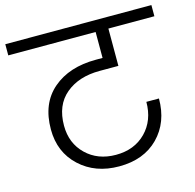

<svg xmlns="http://www.w3.org/2000/svg" viewBox="-131 -844 913 900"><g transform="rotate(-15 325.5 -394.5)"><path d="M-28.8 -740.2H680.2V-686H457V-504.9H366.2Q264.2 -504.9 201.2 -452.1Q138.2 -399.4 138.2 -299.8Q138.2 -214.4 194.6 -159.7Q251 -105 338.9 -105Q428.7 -105 484.4 -161.6Q540 -218.3 540 -308.1H601.1Q601.1 -192.4 530.3 -120.6Q459.5 -48.8 339.8 -48.8Q224.1 -48.8 149.2 -118.4Q74.2 -188 74.2 -298.8Q74.2 -424.3 153.3 -492.2Q232.4 -560.1 362.8 -560.1H395V-686H-28.8Z"/></g></svg>

Font: PoppinsZ Light
Style: Regular
Weight: 300
Designer: Ninad Kale (Devanagari), Jonny Pinhorn (Latin)
Foundry: Indian Type Foundry
Version: Version 3.002;FEAKit 1.0